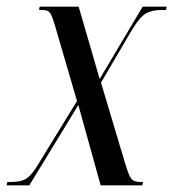

<svg xmlns="http://www.w3.org/2000/svg" viewBox="-42 -556 520 576"><path d="M-22 0 -20 -10H-9Q20 -10 36 -19.5Q52 -29 72 -62L189 -253L123 -479Q114 -509 108 -517.5Q102 -526 85 -526H75L77 -536H194L257 -319L386 -536H458L456 -526H442Q416 -526 398 -517Q380 -508 356 -470L261 -308L334 -64Q345 -27 353 -18.5Q361 -10 380 -10H387L385 0H260L193 -241L46 0Z"/></svg>

Font: Noto Serif Display ExtraCondensed
Style: Italic
Weight: 400
Width: 2
Italic angle: -12°
Designer: Monotype Design Team
Foundry: Monotype Imaging Inc.
Version: Version 2.009